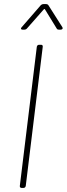

<svg xmlns="http://www.w3.org/2000/svg" viewBox="-20 -919 327 939"><path d="M90 -774H99C104 -774 109 -776 112 -780L194 -873C197 -876 200 -875 200 -873L257 -780C259 -775 264 -774 269 -774H277C285 -774 289 -780 285 -786L217 -893C215 -897 210 -899 205 -899H193C188 -899 183 -897 179 -893L86 -786C80 -780 82 -774 90 -774ZM85 0H95C101 0 105 -4 106 -10L189 -690C190 -696 187 -700 181 -700H171C165 -700 161 -696 160 -690L77 -10C76 -4 80 0 85 0Z"/></svg>

Font: Barlow Thin
Style: Italic
Weight: 250
Italic angle: -7°
Designer: Jeremy Tribby
Foundry: Tribby Type
Version: Version 1.422;hotconv 1.0.109;makeotfexe 2.5.65596